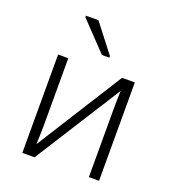

<svg xmlns="http://www.w3.org/2000/svg" viewBox="-139 -871 877 976"><g transform="rotate(20 300.0 -383.0)"><path d="M93 0V-532H148V-165Q148 -141 147 -116Q146 -91 145 -66L439 -532H508V0H453V-368Q453 -392 453.5 -417.5Q454 -443 455 -467L159 0ZM303 -606 158 -758V-766H226L343 -615V-606Z"/></g></svg>

Font: Noto Sans Mono Light
Style: Regular
Weight: 300
Designer: Monotype Design Team
Foundry: Monotype Imaging Inc.
Version: Version 2.014; ttfautohint (v1.8.4.7-5d5b)